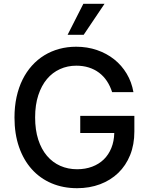

<svg xmlns="http://www.w3.org/2000/svg" viewBox="-20 -984 789 1014"><path d="M56.5 -363.3Q56.5 -421.5 67.5 -471.8Q78.5 -522 99.1 -563.6Q119.7 -605.1 148.8 -637.4Q177.9 -669.7 214.1 -691.9Q250.4 -714.1 292.8 -725.7Q335.2 -737.2 382.1 -737.2Q441.1 -737.2 492.2 -719.6Q543.3 -702.1 583.1 -670.5Q622.9 -638.8 649.1 -594.8Q675.4 -550.8 684.7 -497.5H572.1Q561.8 -529.8 544.6 -555.8Q527.3 -581.7 503.4 -599.8Q479.4 -617.9 449.2 -627.5Q419 -637.1 382.8 -637.1Q336.6 -637.1 296.9 -619.1Q257.1 -601.2 228 -566.6Q198.9 -532 182.2 -481Q165.5 -430 165.5 -364Q165.5 -297.6 182 -246.6Q198.5 -195.7 228.2 -160.9Q257.8 -126.1 298.5 -108.1Q339.1 -90.2 387.1 -90.2Q430.8 -90.2 466.6 -103.7Q502.5 -117.2 528.1 -142Q553.6 -166.9 568 -202.2Q582.4 -237.6 583.5 -281.6H403.8V-372.2H689.6V-289.4Q689.6 -220.5 667.3 -165.1Q644.9 -109.7 604.6 -70.8Q564.3 -32 508.7 -11Q453.1 9.9 387.1 9.9Q313.2 9.9 252.3 -16Q191.4 -41.9 147.9 -90.4Q104.4 -138.8 80.4 -207.9Q56.5 -277 56.5 -363.3ZM337 -800.1 420.1 -963.8H532L421.9 -800.1Z"/></svg>

Font: Cannonade Med
Style: Regular
Weight: 500
Designer: Rasmus Andersson
Foundry: rsms
Version: Version 3.012;git-f93a4a705